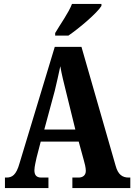

<svg xmlns="http://www.w3.org/2000/svg" viewBox="-20 -951 679 971"><path d="M259 -784V-771H326C383 -810 472 -886 493 -921V-931H344C327 -886 284 -827 259 -784ZM5 0H225V-53H189C163 -53 154 -67 154 -90C154 -109 162 -138 165 -154L186 -235H378L404 -140C408 -127 414 -103 414 -87C414 -63 397 -53 377 -53H346V0H639V-53H631C599 -53 577 -68 565 -112L392 -714H257L79 -126C62 -65 41 -53 12 -53H5ZM204 -296 257 -492C267 -532 276 -575 285 -616C292 -574 303 -532 314 -487L361 -296Z"/></svg>

Font: Noto Serif Thai ExtraCondensed ExtraBold
Style: Regular
Weight: 800
Width: 2
Designer: Monotype Design Team
Foundry: Monotype Imaging Inc.
Version: Version 2.002